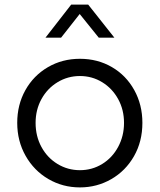

<svg xmlns="http://www.w3.org/2000/svg" viewBox="-20 -804 695 836"><path d="M55 -269Q55 -348 90.5 -411.5Q126 -475 188.5 -511.5Q251 -548 328 -548Q405 -548 467 -512Q529 -476 564.5 -412Q600 -348 600 -269Q600 -188 563.5 -124Q527 -60 464.5 -24Q402 12 328 12Q253 12 190.5 -24.5Q128 -61 91.5 -125.5Q55 -190 55 -269ZM328 -63Q381 -63 425 -90Q469 -117 494.5 -164.5Q520 -212 520 -269Q520 -326 494.5 -372.5Q469 -419 425 -446Q381 -473 328 -473Q275 -473 230.5 -446Q186 -419 160.5 -372.5Q135 -326 135 -269Q135 -211 160.5 -164Q186 -117 230.5 -90Q275 -63 328 -63ZM290 -784H364L478 -640H410L327 -743L246 -640H178Z"/></svg>

Font: Evergrow Sans 
Style: Regular
Weight: 400
Foundry: 10Web
Version: Version 1.000